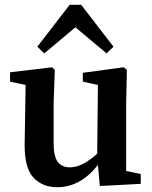

<svg xmlns="http://www.w3.org/2000/svg" viewBox="-20 -768 635 802"><path d="M397 9 389 -79Q316 14 219 14Q157 14 119.5 -26.5Q82 -67 83 -166L87 -413L22 -427V-466L197 -487L209 -476L204 -336V-170Q204 -114 221.5 -91.5Q239 -69 272 -69Q300 -69 329.5 -85Q359 -101 386 -126L389 -413L326 -427V-464L497 -487L510 -476L507 -336V-54L568 -41V0ZM425 -545 295 -654 165 -545 136 -573 271 -748H319L454 -573Z"/></svg>

Font: Source Serif Pro SemiBold
Style: Regular
Weight: 600
Designer: Frank Grießhammer
Foundry: Adobe Systems Incorporated
Version: Version 3.001;hotconv 1.0.111;makeotfexe 2.5.65597